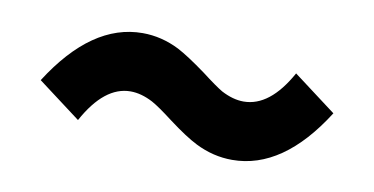

<svg xmlns="http://www.w3.org/2000/svg" viewBox="-35 -532 645 331"><g transform="rotate(10 287.5 -366.0)"><path d="M382.8 -271.5Q349.6 -271.5 318.4 -287.1Q298.8 -296.9 267.6 -320.3Q242.2 -339.8 229.5 -346.7Q209 -357.4 190.4 -357.4Q144.5 -357.4 109.4 -293L34.2 -349.6Q104.5 -460 193.4 -460Q226.6 -460 257.8 -444.3Q276.4 -434.6 308.6 -411.1Q334 -391.6 345.7 -384.8Q366.2 -374 384.8 -374Q430.7 -374 465.8 -437.5L541 -380.9Q471.7 -271.5 382.8 -271.5Z"/></g></svg>

Font: Bpmf GenYo Gothic B
Style: B
Weight: 700
Foundry: But Ko
Version: Version 1.320